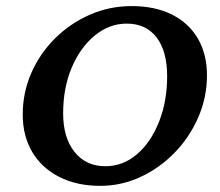

<svg xmlns="http://www.w3.org/2000/svg" viewBox="-20 -602 722 631"><path d="M309.6 8.8Q232.4 8.8 174.8 -20.5Q117.2 -49.8 85.9 -102.5Q54.7 -155.3 54.7 -225.6Q54.7 -297.9 83 -362.3Q111.3 -426.8 161.1 -476.1Q210.9 -525.4 275.4 -553.7Q339.8 -582 413.1 -582Q489.3 -582 544.9 -554.2Q600.6 -526.4 630.4 -475.1Q660.2 -423.8 660.2 -354.5Q660.2 -282.2 631.8 -216.8Q603.5 -151.4 554.2 -100.6Q504.9 -49.8 441.9 -20.5Q378.9 8.8 309.6 8.8ZM326.2 -55.7Q383.8 -55.7 429.7 -94.7Q475.6 -133.8 502.4 -201.2Q529.3 -268.6 529.3 -351.6Q529.3 -433.6 494.6 -479Q460 -524.4 396.5 -524.4Q338.9 -524.4 291 -484.9Q243.2 -445.3 215.3 -378.9Q187.5 -312.5 187.5 -229.5Q187.5 -149.4 225.1 -102.5Q262.7 -55.7 326.2 -55.7Z"/></svg>

Font: Crimson Pro SemiBold
Style: Italic
Weight: 600
Italic angle: -12°
Designer: Jacques Le Bailly
Foundry: Baron von Fonthausen
Version: Version 1.003